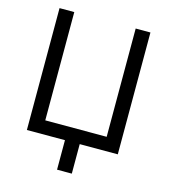

<svg xmlns="http://www.w3.org/2000/svg" viewBox="-129 -829 977 1107"><g transform="rotate(15 359.5 -275.5)"><path d="M403.4 176.1H315.3V0H88.1V-727.3H176.1V-81H542.6V-727.3H630.7V0H403.4Z"/></g></svg>

Font: Linik Sans
Style: Regular
Weight: 400
Designer: Rasmus Andersson (font), Marc Monis (original base), Kil Hyung-jin (Pretendard portions), Cristiano Sobral (main changes
Foundry: rsms
Version: Version 3.018;May 31, 2022;FontCreator 14.0.0.2814 64-bit; t